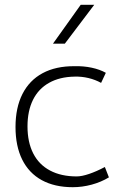

<svg xmlns="http://www.w3.org/2000/svg" viewBox="-20 -760 484 791"><path d="M279.8 11.2Q205.1 11.2 152.1 -17.8Q99.1 -46.9 71.5 -102.5Q43.9 -158.2 43.9 -236.8Q43.9 -316.4 72.5 -372.8Q101.1 -429.2 155.5 -458.5Q210 -487.8 286.6 -487.3Q324.2 -488.3 358.2 -481Q392.1 -473.6 416 -460L396.5 -418.5Q373 -431.6 344.5 -438.5Q315.9 -445.3 287.1 -444.3Q226.1 -443.4 182.4 -418.9Q138.7 -394.5 116 -348.9Q93.3 -303.2 93.3 -239.3Q93.3 -174.3 116.9 -127.9Q140.6 -81.5 186.3 -57.4Q231.9 -33.2 295.9 -33.2Q316.9 -33.2 347.2 -43.5Q377.4 -53.7 411.6 -71.8H412.1L428.7 -29.3Q396.5 -9.8 357.7 0.7Q318.8 11.2 279.8 11.2ZM312.5 -740.2H368.2L247.1 -580.1H198.2Z"/></svg>

Font: DavidDev Light
Style: Regular
Weight: 300
Designer: David.dev
Foundry: David.dev
Version: Version 1.001;FEAKit 1.0